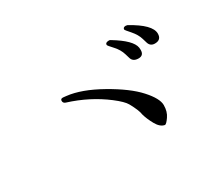

<svg xmlns="http://www.w3.org/2000/svg" viewBox="-106 -1005 1212 1060"><g transform="rotate(-30 500.0 -475.5)"><path d="M902 -641Q902 -698 780 -765Q774 -767 770 -767Q752 -767 752 -753Q752 -749 779 -719Q806 -688 815 -657L824 -627Q833 -601 861 -601Q902 -601 902 -641ZM775 -610Q775 -617 774 -625Q766 -675 660 -739Q654 -743 650 -743Q626 -743 626 -729V-727Q626 -723 653 -694Q680 -665 690 -631L699 -601Q708 -575 742 -575Q775 -575 775 -610ZM269 -597Q256 -597 256 -584Q256 -570 271 -565Q402 -524 504 -446Q556 -406 570 -381Q601 -325 604 -298Q613 -265 634 -227Q655 -189 684 -184Q693 -184 713 -213Q733 -241 733 -283Q733 -325 675 -389Q617 -453 500 -519Q383 -585 292 -595L273 -597Z"/></g></svg>

Font: Sawarabi Mincho
Style: Regular
Weight: 400
Version: Version 1.082; ttfautohint (v1.8.4.7-5d5b)